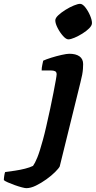

<svg xmlns="http://www.w3.org/2000/svg" viewBox="-183 -780 499 1000"><path d="M-46 200Q-53 200 -70 195.5Q-87 191 -106.5 184Q-126 177 -142 170Q-158 163 -163 158Q-163 149 -160.5 133.5Q-158 118 -156 116Q-133 113 -105.5 109Q-78 105 -52.5 98.5Q-27 92 -11 84Q-6 77 -0.5 66.5Q5 56 11.5 40Q18 24 25 1.5Q32 -21 40.5 -51.5Q49 -82 58 -122Q69 -169 78.5 -214Q88 -259 95.5 -297.5Q103 -336 107.5 -361.5Q112 -387 112 -393Q112 -405 104 -409Q96 -413 82 -413H34Q34 -427 37 -440.5Q40 -454 42 -464Q57 -471 84 -479.5Q111 -488 138 -494Q165 -500 178 -500Q212 -500 231 -486.5Q250 -473 250 -446Q250 -434 249 -420.5Q248 -407 245 -390.5Q242 -374 236 -351L128 87Q123 97 104 116Q85 135 58.5 154Q32 173 4.5 186.5Q-23 200 -46 200ZM173 -575Q161 -575 145 -593Q129 -611 117 -634.5Q105 -658 105 -674Q105 -686 120.5 -700.5Q136 -715 158.5 -729Q181 -743 202 -751.5Q223 -760 234 -760Q247 -760 261.5 -741.5Q276 -723 286 -699.5Q296 -676 296 -660Q296 -647 281.5 -632.5Q267 -618 246 -605Q225 -592 205 -583.5Q185 -575 173 -575Z"/></svg>

Font: Texturina Medium 12pt Black
Style: Italic
Weight: 900
Italic angle: -11°
Version: Version 1.002